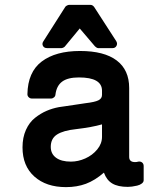

<svg xmlns="http://www.w3.org/2000/svg" viewBox="-20 -746 658 783"><path d="M249 17.1Q168.5 17.1 120.1 -26.1Q71.8 -69.3 71.8 -145Q71.8 -185.1 85.7 -216.1Q99.6 -247.1 122.8 -265.4Q146 -283.7 169.9 -293.9Q193.8 -304.2 220.2 -309.1Q227.5 -310.1 242.4 -312.3Q257.3 -314.5 281.7 -318.1Q306.2 -321.8 329.1 -325.2Q366.7 -329.6 381.3 -336.9Q396 -344.2 396 -358.9V-376Q396 -430.2 301.8 -430.2Q256.3 -430.2 233.4 -413.1Q210.4 -396 206.1 -359.9Q205.6 -353.5 200.2 -348.9Q194.8 -344.2 188 -344.2H109.9Q102.5 -344.2 97.2 -349.4Q91.8 -354.5 91.8 -361.8Q93.3 -452.1 150.1 -495.1Q207 -538.1 306.2 -538.1Q404.8 -538.1 455.8 -499.5Q506.8 -460.9 506.8 -387.2V-106Q506.8 -85 530.8 -85Q538.1 -85 543.9 -86.9Q553.2 -88.4 559.6 -83.3Q565.9 -78.1 565.9 -68.8V-11.2Q565.9 -3.4 558.3 2.4Q550.8 8.3 539.3 11Q527.8 13.7 518.3 14.9Q508.8 16.1 501 16.1Q460.9 16.1 437.7 2.2Q414.6 -11.7 403.8 -42Q367.2 -10.3 330.6 3.4Q293.9 17.1 249 17.1ZM171.9 -549.8Q159.7 -549.8 155 -559.1Q150.4 -568.4 157.2 -578.1L246.1 -717.8Q247.6 -720.7 252.9 -723.4Q258.3 -726.1 261.2 -726.1H349.1Q357.4 -726.1 363.8 -717.8L454.1 -578.1Q460 -568.4 455.1 -559.1Q450.2 -549.8 439 -549.8H379.9Q377.4 -549.8 373 -552.5Q368.7 -555.2 367.2 -557.1L305.2 -629.9L245.1 -557.1Q243.7 -554.7 238.8 -552.2Q233.9 -549.8 231 -549.8ZM187 -147Q187 -118.7 208.5 -102.8Q230 -86.9 269 -86.9Q298.8 -86.9 327.9 -99.9Q356.9 -112.8 376.5 -136.5Q396 -160.2 396 -188V-238.8Q355.5 -227.1 289.1 -219.2Q238.3 -213.9 212.6 -197.5Q187 -181.2 187 -147Z"/></svg>

Font: Fragment Mono
Style: Bold
Weight: 700
Designer: Wei Huang based on Nimbus Sans by URW Studio, based on Helvetica by Max Miedinger.
Foundry: Wei Huang
Version: Version 1.011